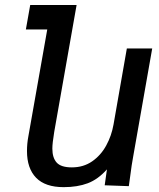

<svg xmlns="http://www.w3.org/2000/svg" viewBox="-20 -745 640 772"><path d="M88.5 -137.5Q88.5 -167.5 94 -196.5L170 -626.5H84L101.5 -725H288L198 -214.5Q190.5 -168.5 190.5 -147.5Q190.5 -110.5 208 -91.2Q225.5 -72 269 -72Q315.5 -72 350.5 -96.2Q385.5 -120.5 407 -159.8Q428.5 -199 436.5 -244.5L490 -550H592L515.5 -115.5Q509.5 -84 503.5 -36.5L498 3.5L401 0L410 -64Q374.5 -24 333 -8.2Q291.5 7.5 236 7.5Q162 7.5 125.2 -30.2Q88.5 -68 88.5 -137.5Z"/></svg>

Font: JuliaMono Medium
Style: Italic
Weight: 500
Italic angle: -9°
Monospace: yes
Designer: cormullion
Foundry: corm
Version: Version 0.054; ttfautohint (v1.8.4)